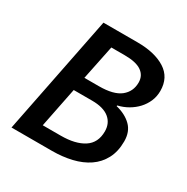

<svg xmlns="http://www.w3.org/2000/svg" viewBox="-151 -786 896 918"><g transform="rotate(30 297.0 -327.0)"><path d="M32 0 162 -654H350Q446 -654 503.5 -617.5Q561 -581 561 -507Q561 -476 549.5 -449.5Q538 -423 518.5 -402Q499 -381 473 -366Q447 -351 417 -344L416 -340Q469 -327 500.5 -296Q532 -265 532 -212Q532 -156 510.5 -115.5Q489 -75 451.5 -49.5Q414 -24 363.5 -12Q313 0 255 0ZM215 -380H295Q376 -380 413.5 -410Q451 -440 451 -490Q451 -528 421 -549Q391 -570 328 -570H254ZM156 -84H255Q336 -84 382 -114Q428 -144 428 -207Q428 -252 396 -278Q364 -304 301 -304H200Z"/></g></svg>

Font: TypoPRO Source Sans Pro
Style: Italic
Weight: 600
Italic angle: -11°
Designer: Paul D. Hunt
Foundry: Adobe Systems Incorporated
Version: Version 1.075;PS 2.000;hotconv 1.0.86;makeotf.lib2.5.63406